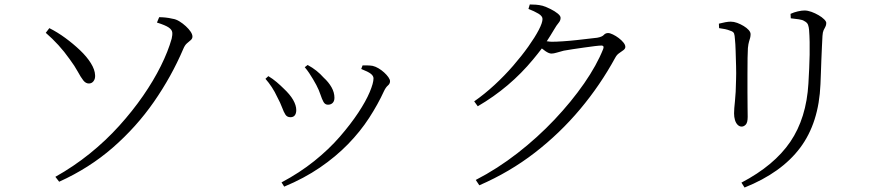

<svg xmlns="http://www.w3.org/2000/svg" viewBox="-20 -787 3990 860"><path d="M245 27 228 5Q310 -41 382 -99Q454 -157 514 -223.5Q574 -290 621 -358Q668 -426 700.5 -491.5Q733 -557 749 -614Q753 -631 751.5 -642.5Q750 -654 735.5 -664Q721 -674 683 -686L693 -710Q706 -710 721 -708.5Q736 -707 753 -703Q768 -701 783.5 -691.5Q799 -682 812.5 -669.5Q826 -657 834 -645Q842 -633 842 -623Q842 -614 834.5 -607.5Q827 -601 817.5 -593Q808 -585 801 -568Q748 -444 669.5 -331Q591 -218 485.5 -126Q380 -34 245 27ZM185 -640 201 -661Q237 -643 272.5 -617Q308 -591 338.5 -562Q369 -533 387 -504Q405 -475 406 -450Q407 -434 399 -423.5Q391 -413 378 -413Q364 -413 353 -427Q342 -441 328.5 -466Q315 -491 292 -522Q268 -556 241.5 -585Q215 -614 185 -640Z M1345 -486 1358 -496Q1380 -484 1397.5 -470Q1415 -456 1430 -439Q1452 -419 1465 -396Q1478 -373 1478 -349Q1478 -334 1470 -326Q1462 -318 1449 -318Q1436 -318 1429 -330.5Q1422 -343 1415.5 -363Q1409 -383 1397 -406Q1390 -419 1382 -432.5Q1374 -446 1365 -459.5Q1356 -473 1345 -486ZM1253 49 1241 30Q1322 -13 1387.5 -65.5Q1453 -118 1502 -174.5Q1551 -231 1585 -282.5Q1619 -334 1636 -374.5Q1653 -415 1653 -436Q1653 -447 1641 -456.5Q1629 -466 1598 -478L1604 -494Q1614 -494 1625.5 -494Q1637 -494 1649 -492Q1662 -489 1675.5 -481Q1689 -473 1700.5 -462.5Q1712 -452 1719.5 -441.5Q1727 -431 1727 -423Q1727 -412 1717.5 -404Q1708 -396 1700 -379Q1673 -320 1633.5 -259Q1594 -198 1539 -141.5Q1484 -85 1413 -36.5Q1342 12 1253 49ZM1169 -434 1182 -446Q1202 -434 1219.5 -419Q1237 -404 1250 -391Q1279 -364 1293 -339.5Q1307 -315 1307 -294Q1307 -279 1300.5 -270.5Q1294 -262 1281 -262Q1266 -262 1258.5 -273.5Q1251 -285 1243.5 -305.5Q1236 -326 1222 -352Q1211 -376 1197.5 -396.5Q1184 -417 1169 -434Z M2104 -333Q2150 -365 2195 -406.5Q2240 -448 2278.5 -492.5Q2317 -537 2346.5 -578.5Q2376 -620 2393 -652.5Q2410 -685 2410 -702Q2410 -715 2391.5 -726Q2373 -737 2347 -747L2353 -767Q2366 -767 2380.5 -766Q2395 -765 2411 -761Q2427 -756 2446 -746.5Q2465 -737 2478 -726.5Q2491 -716 2491 -707Q2491 -695 2482 -684.5Q2473 -674 2462 -655Q2446 -628 2429 -602Q2430 -602 2432 -602Q2443 -600 2452 -600Q2471 -600 2501.5 -602Q2532 -604 2563.5 -607.5Q2595 -611 2620 -614Q2645 -617 2655 -618Q2677 -622 2684.5 -630.5Q2692 -639 2704 -639Q2712 -639 2725.5 -632.5Q2739 -626 2751.5 -616.5Q2764 -607 2772.5 -596.5Q2781 -586 2781 -577Q2781 -569 2772.5 -562.5Q2764 -556 2753.5 -549Q2743 -542 2736 -529Q2669 -406 2578.5 -298Q2488 -190 2375.5 -103Q2263 -16 2127 43L2111 19Q2208 -31 2298 -101Q2388 -171 2464 -251.5Q2540 -332 2596.5 -413.5Q2653 -495 2682 -568Q2685 -577 2682 -580Q2680 -583 2674 -583Q2666 -583 2644.5 -580.5Q2623 -578 2596 -574Q2569 -570 2544.5 -566.5Q2520 -563 2505 -560Q2489 -556 2474.5 -551.5Q2460 -547 2450 -547Q2439 -547 2423 -558Q2416 -564 2407 -570Q2388 -545 2368 -521Q2316 -458 2254 -405.5Q2192 -353 2120 -311Z M3315 53 3301 31Q3448 -46 3520 -152Q3592 -258 3601 -413Q3603 -448 3604.5 -480.5Q3606 -513 3606.5 -542Q3607 -571 3606.5 -599Q3606 -627 3604 -653Q3603 -665 3599.5 -675.5Q3596 -686 3582 -693Q3575 -698 3558.5 -700.5Q3542 -703 3522 -705L3521 -725Q3536 -732 3553.5 -736Q3571 -740 3583 -740Q3598 -740 3614.5 -734Q3631 -728 3646.5 -719Q3662 -710 3671.5 -700.5Q3681 -691 3681 -684Q3681 -674 3677 -667Q3673 -660 3669 -651.5Q3665 -643 3664 -626Q3663 -605 3661.5 -576.5Q3660 -548 3659 -518.5Q3658 -489 3657 -461Q3656 -433 3655 -410Q3648 -237 3564 -125Q3480 -13 3315 53ZM3201 -661 3200 -681Q3215 -685 3229 -687.5Q3243 -690 3253 -690Q3267 -690 3282 -684.5Q3297 -679 3311 -670.5Q3325 -662 3333.5 -652.5Q3342 -643 3342 -634Q3342 -625 3340 -617.5Q3338 -610 3335 -600.5Q3332 -591 3330 -572Q3329 -559 3328.5 -527.5Q3328 -496 3328 -455V-375Q3328 -335 3328.5 -305Q3329 -275 3329 -264Q3329 -238 3320.5 -229Q3312 -220 3302 -220Q3292 -220 3284 -228Q3276 -236 3272 -249.5Q3268 -263 3268 -279Q3268 -299 3272 -334Q3276 -369 3277 -432Q3278 -456 3277 -491Q3276 -526 3275 -559.5Q3274 -593 3272 -610Q3271 -629 3268 -637Q3265 -645 3252 -649Q3240 -654 3228 -656.5Q3216 -659 3201 -661Z"/></svg>

Font: Early Summer Mincho Light
Style: Regular
Weight: 300
Designer: GuiWonder
Version: Version 1.002